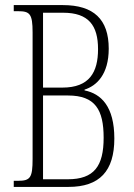

<svg xmlns="http://www.w3.org/2000/svg" viewBox="-20 -734 526 754"><path d="M34 0H249C371 0 429 -62 429 -190C429 -316 377 -366 312 -379V-382C359 -397 407 -441 407 -543C407 -658 348 -714 227 -714H34V-690H51C97 -690 108 -680 108 -607V-110C108 -36 99 -24 51 -24H34ZM225 -390H149V-684H228C328 -684 365 -634 365 -541C365 -450 331 -390 225 -390ZM246 -30H149V-359H247C354 -359 387 -303 387 -193C387 -82 350 -30 246 -30Z"/></svg>

Font: Noto Serif Thai ExtraCondensed ExtraLight
Style: Regular
Weight: 200
Width: 2
Designer: Monotype Design Team
Foundry: Monotype Imaging Inc.
Version: Version 2.002